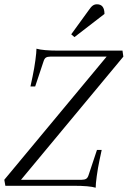

<svg xmlns="http://www.w3.org/2000/svg" viewBox="-22 -866 595 895"><path d="M430 -167H452L442 -120Q434 -82 429 -45Q424 -8 424 9Q395 0 320 0H3L-2 -28L475 -602H212Q199 -602 192 -597.5Q185 -593 181 -580L142 -463H120L130 -510Q138 -548 143 -585.5Q148 -623 148 -639Q179 -630 252 -630H549L553 -602L76 -28H359Q372 -28 379.5 -32.5Q387 -37 391 -50ZM430 -846Q465 -846 465 -801L325 -693L310 -706L392 -819Q402 -834 410.5 -840Q419 -846 430 -846Z"/></svg>

Font: Arapey
Style: Italic
Weight: 400
Italic angle: -12°
Designer: Eduardo Rodriguez Tunni
Foundry: Eduardo Rodriguez Tunni
Version: Version 3.000